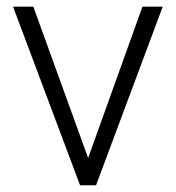

<svg xmlns="http://www.w3.org/2000/svg" viewBox="-20 -548 521 568"><path d="M240.7 -80.6 401.4 -528.3H461.4L264.2 0H216.8L18.6 -528.3H78.6Z"/></svg>

Font: Shabnam Thin FD
Style: Thin-FD
Weight: 100
Foundry: DejaVu fonts team - Redesigned by Saber Rastikerdar - Based on Vazir font
Version: Version 5.0.0